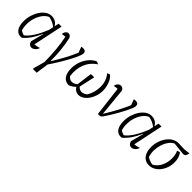

<svg xmlns="http://www.w3.org/2000/svg" viewBox="151 -1439 2580 2580"><g transform="rotate(45 1441.5 -149.0)"><path d="M183 3Q117 13 79.5 -33.5Q42 -80 42 -172Q42 -235 60 -291.5Q78 -348 108.5 -393Q139 -438 178 -463.5Q217 -489 260 -489Q345 -489 385 -417L399 -481H455L365 -53Q388 -55 409.5 -60Q431 -65 453 -72Q441 -34 416 -14Q391 6 365 6Q344 6 327.5 -8.5Q311 -23 304 -52L353 -238L350 -239Q311 -152 270 -93Q229 -34 183 3ZM114 -67Q130 -58 145.5 -50.5Q161 -43 178 -39Q277 -110 366 -330L380 -395Q327 -441 247 -456Q205 -438 172.5 -397Q140 -356 121 -301.5Q102 -247 99.5 -186Q97 -125 114 -67Z M681 -50Q741 -147 787 -233.5Q833 -320 864 -395L833 -477Q848 -481 865 -481Q919 -481 919 -436Q919 -412 905 -381Q887 -334 851.5 -267Q816 -200 771.5 -127Q727 -54 682 12L656 194H587L584 182L629 18Q627 -230 587 -421Q576 -420 561.5 -418Q547 -416 528 -413Q530 -447 547.5 -466Q565 -485 586 -485Q601 -485 614.5 -475.5Q628 -466 637 -446Q679 -257 677 -50Z M1080 9Q1014 9 978 -39Q942 -87 942 -177Q942 -243 964.5 -304.5Q987 -366 1027 -413.5Q1067 -461 1120 -486L1161 -470Q1069 -410 1028.5 -311.5Q988 -213 1006 -90Q1039 -52 1077 -52Q1113 -52 1154 -85L1184 -307Q1198 -309 1212 -310Q1226 -311 1246 -307L1197 -82Q1228 -49 1267 -49Q1307 -49 1346 -85Q1398 -178 1398 -280Q1398 -394 1330 -471L1370 -486Q1395 -468 1415 -433Q1435 -398 1446.5 -354Q1458 -310 1458 -265Q1458 -211 1442 -162Q1426 -113 1398.5 -74.5Q1371 -36 1336 -13.5Q1301 9 1263 9Q1232 9 1206.5 -7.5Q1181 -24 1168 -51Q1136 -14 1080 9Z M1679 -50Q1802 -249 1862 -395L1832 -477Q1846 -481 1863 -481Q1917 -481 1917 -436Q1917 -413 1904 -381Q1889 -345 1866.5 -300Q1844 -255 1816.5 -206.5Q1789 -158 1760.5 -111.5Q1732 -65 1706 -27Q1696 -13 1688 -6Q1680 1 1667.5 3Q1655 5 1630 5L1579 -422Q1540 -420 1514 -413Q1517 -445 1537 -465Q1557 -485 1582 -485Q1618 -485 1636 -446L1675 -50Z M2082 3Q2016 13 1978.5 -33.5Q1941 -80 1941 -172Q1941 -235 1959 -291.5Q1977 -348 2007.5 -393Q2038 -438 2077 -463.5Q2116 -489 2159 -489Q2244 -489 2284 -417L2298 -481H2354L2264 -53Q2287 -55 2308.5 -60Q2330 -65 2352 -72Q2340 -34 2315 -14Q2290 6 2264 6Q2243 6 2226.5 -8.5Q2210 -23 2203 -52L2252 -238L2249 -239Q2210 -152 2169 -93Q2128 -34 2082 3ZM2013 -67Q2029 -58 2044.5 -50.5Q2060 -43 2077 -39Q2176 -110 2265 -330L2279 -395Q2226 -441 2146 -456Q2104 -438 2071.5 -397Q2039 -356 2020 -301.5Q2001 -247 1998.5 -186Q1996 -125 2013 -67Z M2600 8Q2530 8 2489.5 -44Q2449 -96 2449 -186Q2449 -248 2467.5 -302.5Q2486 -357 2518 -399Q2550 -441 2592 -464Q2634 -487 2681 -485L2792 -481L2874 -492Q2866 -450 2854 -437.5Q2842 -425 2822 -425Q2817 -425 2811.5 -425.5Q2806 -426 2799 -427L2640 -444Q2601 -425 2571.5 -384.5Q2542 -344 2525.5 -290.5Q2509 -237 2507.5 -180Q2506 -123 2524 -71Q2566 -43 2626 -32Q2669 -52 2699.5 -93Q2730 -134 2744.5 -186.5Q2759 -239 2756.5 -295Q2754 -351 2731 -400L2774 -412Q2795 -384 2807 -347.5Q2819 -311 2819 -266Q2819 -191 2789 -128.5Q2759 -66 2709.5 -29Q2660 8 2600 8Z"/></g></svg>

Font: Piazzolla Light
Style: Italic
Weight: 300
Italic angle: -11.3°
Designer: Juan Pablo del Peral
Foundry: Huerta Tipografica
Version: Version 1.330